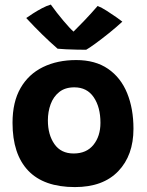

<svg xmlns="http://www.w3.org/2000/svg" viewBox="-20 -788 626 820"><path d="M300 11Q167.5 11 100.5 -59.2Q33.5 -129.5 33.5 -263.5Q33.5 -352.5 67.8 -412Q102 -471.5 163.5 -501.5Q225 -531.5 305.5 -531.5Q387 -531.5 441.5 -494Q496 -456.5 523 -390.2Q550 -324 550 -238Q550 -124.5 485 -56.8Q420 11 300 11ZM294.5 -132.5Q349.5 -132.5 379.2 -169.5Q409 -206.5 409 -263.5Q409 -330.5 380.2 -372.8Q351.5 -415 297.5 -415Q258 -415 233 -395Q208 -375 196.2 -342.8Q184.5 -310.5 184.5 -274Q184.5 -212.5 212.5 -172.5Q240.5 -132.5 294.5 -132.5ZM397 -762.5Q414 -756 437 -741.2Q460 -726.5 479 -713Q498 -699.5 502.5 -695.5Q476.5 -671.5 445.8 -646.8Q415 -622 388.2 -602.5Q361.5 -583 348 -575.5Q331 -575.5 307.8 -576Q284.5 -576.5 262.2 -577.5Q240 -578.5 226 -580Q162.5 -635 92 -711Q103 -719 121 -730.5Q139 -742 159.2 -752.8Q179.5 -763.5 197 -768.5Q222 -733.5 250.5 -699.8Q279 -666 294 -653Q307 -665.5 337.8 -697.5Q368.5 -729.5 397 -762.5Z"/></svg>

Font: Grandstander
Style: Bold
Weight: 700
Designer: Tyler Finck
Foundry: Etcetera Type Co
Version: Version 1.200; ttfautohint (v1.8.3)